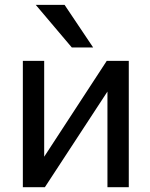

<svg xmlns="http://www.w3.org/2000/svg" viewBox="-20 -778 625 800"><path d="M128.9 -757.8H249L368.2 -580.1H279.3ZM427.7 -396.5 167 2H75.2V-524.4H164.1V-125L424.8 -524.4H516.6V2H427.7Z"/></svg>

Font: Gen Shin Gothic Regular
Style: Regular
Weight: 400
Designer: [Source Han Sans]
Ryoko NISHIZUKA  (kana & ideographs); Paul D. Hunt (Latin, Greek & Cyrillic); Wenlong ZHANG  (bopomofo
Version: Version 1.002.20150607